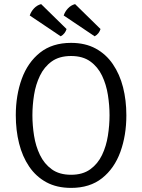

<svg xmlns="http://www.w3.org/2000/svg" viewBox="-20 -904 693 936"><path d="M138 -342Q138 -293.5 146 -242.5Q154 -191.5 174.8 -148.5Q195.5 -105.5 232.2 -78.8Q269 -52 326.5 -52Q383.5 -52 420.2 -78.8Q457 -105.5 477.5 -148.5Q498 -191.5 506 -242.5Q514 -293.5 514 -342Q514 -390.5 506 -441.2Q498 -492 477.5 -535Q457 -578 420.2 -604.5Q383.5 -631 326.5 -631Q269 -631 232.2 -604.5Q195.5 -578 174.8 -535Q154 -492 146 -441.2Q138 -390.5 138 -342ZM57 -342Q57 -439.5 86.2 -519.8Q115.5 -600 175.2 -647.5Q235 -695 326.5 -695Q395.5 -695 446.2 -667.5Q497 -640 530.2 -591.2Q563.5 -542.5 579.8 -478.8Q596 -415 596 -342Q596 -244 566.8 -163.5Q537.5 -83 477.8 -35.5Q418 12 326.5 12Q257 12 206.2 -15.5Q155.5 -43 122.2 -92Q89 -141 73 -205Q57 -269 57 -342ZM180.5 -884 304.5 -762.5Q301.5 -752 294.2 -742.5Q287 -733 276 -727L125 -828.5Q131 -847 145.5 -862.8Q160 -878.5 180.5 -884ZM346 -884 470 -762.5Q467 -752 459.8 -742.5Q452.5 -733 441.5 -727L290.5 -828.5Q296.5 -847 311 -862.8Q325.5 -878.5 346 -884Z"/></svg>

Font: Signika SC
Style: Regular
Weight: 300
Designer: Anna Giedryś
Foundry: Anna Giedryś
Version: Version 2.000